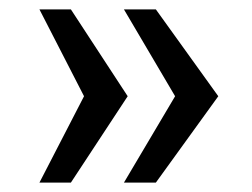

<svg xmlns="http://www.w3.org/2000/svg" viewBox="-20 -475 536 409"><path d="M244 -86 353 -270 244 -455H312L445 -270L312 -86ZM64 -86 159 -270 64 -455H131L252 -270L131 -86Z"/></svg>

Font: Montagu Slab 24pt
Style: Regular
Weight: 400
Designer: Florian Karsten
Foundry: Florian Karsten
Version: Version 1.000